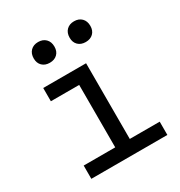

<svg xmlns="http://www.w3.org/2000/svg" viewBox="-181 -902 963 1028"><g transform="rotate(-30 300.0 -388.5)"><path d="M85 0V-82H280V-468H105V-550H370V-82H555V0ZM426 -649Q397 -649 379.5 -666Q362 -683 362 -712Q362 -742 379.5 -759.5Q397 -777 426 -777Q455 -777 472.5 -759.5Q490 -742 490 -712Q490 -683 472.5 -666Q455 -649 426 -649ZM204 -649Q175 -649 157.5 -666Q140 -683 140 -712Q140 -742 157.5 -759.5Q175 -777 204 -777Q233 -777 250.5 -759.5Q268 -742 268 -712Q268 -683 250.5 -666Q233 -649 204 -649Z"/></g></svg>

Font: JetBrainsMono Nerd Font Mono
Style: Regular
Weight: 400
Monospace: yes
Designer: Philipp Nurullin, Konstantin Bulenkov
Foundry: JetBrains
Version: Version 2.304; ttfautohint (v1.8.4.7-5d5b);Nerd Fonts 2.3.0